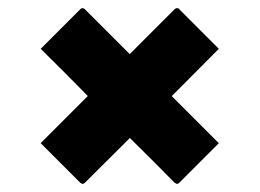

<svg xmlns="http://www.w3.org/2000/svg" viewBox="-20 -536 640 472"><path d="M183 -516Q186 -516 189 -513Q268 -434 354.5 -347.5Q441 -261 518 -184Q497 -163 470.5 -136.5Q444 -110 421 -87Q420 -86 418.5 -85Q417 -84 415 -84Q414 -84 412.5 -85Q411 -86 409 -87Q358 -139 301 -195Q244 -251 188 -308Q132 -365 80 -416Q100 -436 126 -462Q152 -488 177 -513Q179 -515 180.5 -515.5Q182 -516 183 -516ZM80 -184Q157 -261 243.5 -347.5Q330 -434 409 -513Q411 -515 412.5 -515.5Q414 -516 415 -516Q417 -516 418.5 -515.5Q420 -515 421 -513Q425 -509 439 -495Q453 -481 470 -464Q487 -447 501 -433Q515 -419 518 -416Q467 -365 410.5 -308Q354 -251 297.5 -195Q241 -139 189 -87Q188 -86 186.5 -85Q185 -84 183 -84Q182 -84 180.5 -85Q179 -86 177 -87Q173 -91 159 -105Q145 -119 128 -136Q111 -153 97 -167Q83 -181 80 -184Z"/></svg>

Font: Recursive ExtraBold
Style: Regular
Weight: 800
Version: Version 1.085